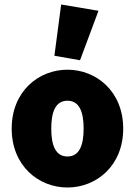

<svg xmlns="http://www.w3.org/2000/svg" viewBox="-20 -822 600 854"><path d="M280 12C408 12 528 -84 528 -250C528 -416 408 -512 280 -512C152 -512 32 -416 32 -250C32 -84 152 12 280 12ZM280 -126C228 -126 208 -174 208 -250C208 -326 228 -374 280 -374C332 -374 352 -326 352 -250C352 -174 332 -126 280 -126ZM336 -554 418 -774 252 -802 222 -574Z"/></svg>

Font: Source Sans Pro Black
Style: Regular
Weight: 900
Designer: Paul D. Hunt
Foundry: Adobe Systems Incorporated
Version: Version 3.006;hotconv 1.0.111;makeotfexe 2.5.65597